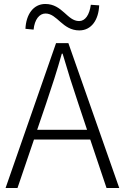

<svg xmlns="http://www.w3.org/2000/svg" viewBox="-20 -946 628 966"><path d="M379 -793C440 -793 476 -846 479 -919L437 -922C430 -871 409 -840 378 -840C318 -840 294 -926 208 -926C147 -926 111 -872 108 -801L149 -797C154 -848 178 -878 209 -878C268 -878 294 -793 379 -793ZM8 0H68L151 -244H434L516 0H580L324 -729H262ZM167 -293 212 -425C241 -511 266 -587 291 -676H295C321 -587 345 -511 374 -425L418 -293Z"/></svg>

Font: Noto Sans CJK SC Light
Style: Regular
Weight: 300
Designer: Ryoko NISHIZUKA 西塚涼子 (kana, bopomofo & ideographs); Paul D. Hunt (Latin, Greek & Cyrillic); Sandoll Communications 산돌커뮤니
Foundry: Adobe
Version: Version 2.004;hotconv 1.0.118;makeotfexe 2.5.65603